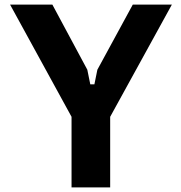

<svg xmlns="http://www.w3.org/2000/svg" viewBox="-20 -820 790 840"><path d="M209 -800 362 -515 375 -451H393L406 -515L561 -800H732L462 -309V0H293V-309L24 -800Z"/></svg>

Font: Martian Mono SemiExpanded SemiExpanded
Style: Bold
Weight: 700
Width: 6
Monospace: yes
Version: Version 1.000